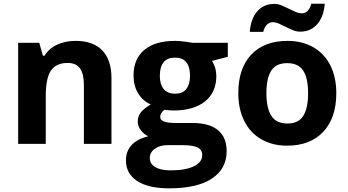

<svg xmlns="http://www.w3.org/2000/svg" viewBox="-20 -777 1881 1037"><path d="M582 0H433.1V-318.8Q433.1 -377.9 412.1 -407.5Q391.1 -437 345.2 -437Q282.7 -437 254.9 -395.3Q227.1 -353.5 227.1 -256.8V0H78.1V-545.9H191.9L211.9 -476.1H220.2Q245.1 -515.6 288.8 -535.9Q332.5 -556.2 388.2 -556.2Q483.4 -556.2 532.7 -504.6Q582 -453.1 582 -356Z M1210.4 -545.9V-470.2L1125 -448.2Q1148.4 -411.6 1148.4 -366.2Q1148.4 -278.3 1087.2 -229.2Q1025.9 -180.2 917 -180.2L890.1 -181.6L868.2 -184.1Q845.2 -166.5 845.2 -145Q845.2 -112.8 927.2 -112.8H1020Q1109.9 -112.8 1157 -74.2Q1204.1 -35.6 1204.1 39.1Q1204.1 134.8 1124.3 187.5Q1044.4 240.2 895 240.2Q780.8 240.2 720.5 200.4Q660.2 160.6 660.2 88.9Q660.2 39.6 690.9 6.3Q721.7 -26.9 781.2 -41Q758.3 -50.8 741.2 -73Q724.1 -95.2 724.1 -120.1Q724.1 -151.4 742.2 -172.1Q760.3 -192.9 794.4 -212.9Q751.5 -231.4 726.3 -272.5Q701.2 -313.5 701.2 -369.1Q701.2 -458.5 759.3 -507.3Q817.4 -556.2 925.3 -556.2Q948.2 -556.2 979.7 -552Q1011.2 -547.9 1020 -545.9ZM789.1 77.1Q789.1 107.9 818.6 125.5Q848.1 143.1 901.4 143.1Q981.4 143.1 1026.9 121.1Q1072.3 99.1 1072.3 61Q1072.3 30.3 1045.4 18.6Q1018.6 6.8 962.4 6.8H885.3Q844.2 6.8 816.7 26.1Q789.1 45.4 789.1 77.1ZM843.3 -367.2Q843.3 -322.8 863.5 -296.9Q883.8 -271 925.3 -271Q967.3 -271 986.8 -296.9Q1006.3 -322.8 1006.3 -367.2Q1006.3 -465.8 925.3 -465.8Q843.3 -465.8 843.3 -367.2Z M1418.9 -273.9Q1418.9 -192.9 1445.6 -151.4Q1472.2 -109.9 1532.2 -109.9Q1591.8 -109.9 1617.9 -151.1Q1644 -192.4 1644 -273.9Q1644 -355 1617.7 -395.5Q1591.3 -436 1531.2 -436Q1471.7 -436 1445.3 -395.8Q1418.9 -355.5 1418.9 -273.9ZM1796.4 -273.9Q1796.4 -140.6 1726.1 -65.4Q1655.8 9.8 1530.3 9.8Q1451.7 9.8 1391.6 -24.7Q1331.5 -59.1 1299.3 -123.5Q1267.1 -188 1267.1 -273.9Q1267.1 -407.7 1336.9 -481.9Q1406.7 -556.2 1533.2 -556.2Q1611.8 -556.2 1671.9 -522Q1731.9 -487.8 1764.2 -423.8Q1796.4 -359.9 1796.4 -273.9ZM1451.2 -657.2Q1436 -657.2 1422.1 -644.3Q1408.2 -631.3 1401.9 -605H1329.1Q1334.5 -675.8 1369.4 -715.8Q1404.3 -755.9 1461.9 -755.9Q1481.9 -755.9 1501.2 -747.8Q1520.5 -739.7 1539.3 -730.2Q1558.1 -720.7 1576.2 -712.9Q1594.2 -705.1 1611.8 -705.1Q1627 -705.1 1640.9 -717.8Q1654.8 -730.5 1661.1 -756.8H1733.9Q1728.5 -686 1693.1 -646Q1657.7 -606 1601.1 -606Q1581.1 -606 1561.8 -614Q1542.5 -622.1 1523.7 -631.6Q1504.9 -641.1 1486.8 -649.2Q1468.8 -657.2 1451.2 -657.2Z"/></svg>

Font: CAA NEO Sans
Style: Bold
Weight: 700
Version: Version 1.10